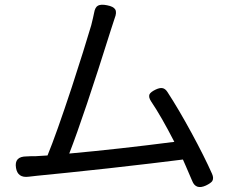

<svg xmlns="http://www.w3.org/2000/svg" viewBox="-20 -769 958 804"><path d="M785 -11Q777 -31 757 -76Q750 -93 746 -101Q637 -87 433 -64Q240 -43 135 -33Q113 -31 100 -29Q54 -23 47 -66Q39 -114 91 -114Q98 -114 112 -115Q124 -115 130 -115Q145 -116 179 -118Q216 -208 281 -405Q334 -568 362 -663Q371 -699 374 -715Q378 -739 390.5 -745.5Q403 -752 428 -747Q455 -742 462.5 -729.5Q470 -717 460 -692Q456 -679 445 -646Q331 -283 270 -126Q478 -145 710 -175Q655 -282 613 -344Q601 -362 606 -374Q611 -384 632 -394Q649 -402 660 -400Q672 -398 681 -384Q728 -312 782 -212.5Q836 -113 868 -41Q876 -23 869 -11Q863 -2 842 8Q800 27 785 -11Z"/></svg>

Font: GenSenRounded TW R
Style: Regular
Weight: 400
Version: Version 1.501;PS 1;hotconv 16.6.51;makeotf.lib2.5.65220